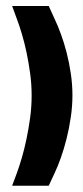

<svg xmlns="http://www.w3.org/2000/svg" viewBox="-20 -582 269 625"><path d="M138.7 22.5H19.5L35.2 -19.5Q43 -41 51.3 -69.3Q59.6 -97.7 66.4 -130.4Q73.2 -163.1 78.1 -198.7Q83 -234.4 83 -271.5Q83 -307.6 78.1 -343.3Q73.2 -378.9 66.4 -411.1Q59.6 -443.4 51.3 -471.2Q43 -499 35.2 -519.5L19.5 -562.5H138.7L158.2 -519.5Q168 -499 178.2 -471.2Q188.5 -443.4 196.8 -411.1Q205.1 -378.9 210.4 -343.3Q215.8 -307.6 215.8 -271.5Q215.8 -236.3 210.4 -200.2Q205.1 -164.1 196.8 -130.9Q188.5 -97.7 178.2 -68.8Q168 -40 158.2 -19.5Z"/></svg>

Font: Shorif Bongobondhu ANSI V2
Style: Regular
Weight: 400
Designer: Shorif Uddin Shishir, Shorif art & Design, e-mail : shorifart@gmail.com, facebook : Shorif2001
Foundry: Lipighor Font Foundry
Version: Designed By Shorif Uddin Shishir | Build By Niladri Shekhar 